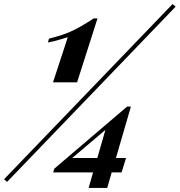

<svg xmlns="http://www.w3.org/2000/svg" viewBox="-133 -844 888 949"><path d="M735 -811 -98 55 -113 42 720 -824ZM248 -437H129L202 -660Q194 -658 166.5 -649.5Q139 -641 104 -634L109 -653Q186 -672 232.5 -695.5Q279 -719 330 -753H349ZM440 -63H490L468 8H419L397 85H305L327 8H130L135 -10L495 -317H514ZM348 -63 388 -202 224 -63Z"/></svg>

Font: Playfair Display SC Black
Style: Italic
Weight: 900
Italic angle: -14°
Designer: Claus Eggers Sørensen
Foundry: Claus Eggers Sørensen
Version: Version 1.200; ttfautohint (v1.6)